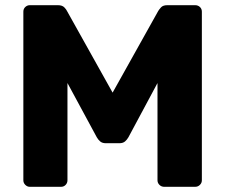

<svg xmlns="http://www.w3.org/2000/svg" viewBox="-20 -720 868 740"><path d="M95 0Q85 0 77.5 -7.5Q70 -15 70 -25V-675Q70 -686 77.5 -693Q85 -700 95 -700H203Q220 -700 228 -691.5Q236 -683 238 -678L414 -363L590 -678Q593 -683 600.5 -691.5Q608 -700 625 -700H732Q743 -700 750.5 -693Q758 -686 758 -675V-25Q758 -15 750.5 -7.5Q743 0 732 0H613Q602 0 594.5 -7.5Q587 -15 587 -25V-400L475 -191Q470 -182 462 -175Q454 -168 440 -168H388Q374 -168 366 -175Q358 -182 353 -191L240 -400V-25Q240 -15 233 -7.5Q226 0 215 0Z"/></svg>

Font: Rubik
Style: Bold
Weight: 700
Designer: Hubert and Fischer
Foundry: Hubert and Fischer
Version: Version 2.300;gftools[0.9.30]